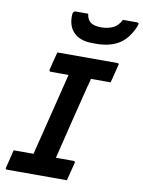

<svg xmlns="http://www.w3.org/2000/svg" viewBox="-101 -1013 805 1082"><g transform="rotate(10 302.0 -472.5)"><path d="M359 0H17Q5 0 9 -11Q15 -37 21.5 -62.5Q28 -88 34 -114H148Q151 -128 155 -144Q159 -160 162 -171Q188 -274 213.5 -378Q239 -482 265 -586H163Q158 -586 156 -589.5Q154 -593 155 -597Q161 -623 167.5 -648.5Q174 -674 181 -700H524Q536 -700 532 -689Q525 -663 519 -637.5Q513 -612 506 -586H393Q391 -573 387 -559.5Q383 -546 380 -535Q354 -430 327.5 -324.5Q301 -219 276 -114H377Q382 -114 384.5 -110.5Q387 -107 385 -103Q378 -77 372 -51.5Q366 -26 359 0ZM513 -945H591Q601 -945 603 -940.5Q605 -936 600 -924Q569 -849 517 -817.5Q465 -786 389 -786H367Q295 -786 259 -822.5Q223 -859 226 -924Q227 -945 244 -945H314Q319 -910 339.5 -896Q360 -882 399 -882Q437 -882 466.5 -896Q496 -910 513 -945Z"/></g></svg>

Font: Recursive Sn Lnr St SmB
Style: Italic
Weight: 600
Italic angle: -15°
Version: Version 1.079;hotconv 1.0.112;makeotfexe 2.5.65598; ttfautoh